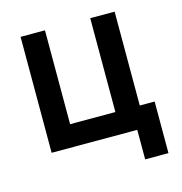

<svg xmlns="http://www.w3.org/2000/svg" viewBox="-98 -607 783 828"><g transform="rotate(-15 293.0 -193.5)"><path d="M66.9 0V-517.6H175.8V-98.6H377.9V-517.6H486.8V-98.6H553.2V131.8H449.2V0Z"/></g></svg>

Font: Caskaydia Cove Medium
Style: Regular
Weight: 500
Monospace: yes
Designer: Aaron Bell
Foundry: Saja Typeworks
Version: Version 4.300; ttfautohint (v1.8.3)